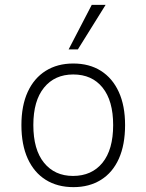

<svg xmlns="http://www.w3.org/2000/svg" viewBox="-20 -761 602 789"><path d="M282 8Q216 8 168 -22Q120 -52 94 -109Q68 -166 68 -247Q68 -327 94 -383.5Q120 -440 168 -470Q216 -500 281 -500Q347 -500 394.5 -470Q442 -440 468 -383.5Q494 -327 494 -247Q494 -166 468.5 -109Q443 -52 395 -22Q347 8 282 8ZM280 -38Q357 -38 401 -92Q445 -146 445 -247Q445 -347 401.5 -401Q358 -455 281 -455Q205 -455 161 -401Q117 -347 117 -247Q117 -146 161 -92Q205 -38 280 -38ZM262 -558 357 -741H414L300 -558Z"/></svg>

Font: Nunito Sans 7pt SemiCondensed ExtraLight
Style: Regular
Weight: 250
Width: 4
Designer: Vernon Adams
Foundry: Vernon Adams
Version: Version 3.101;gftools[0.9.27]